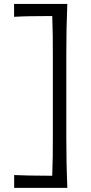

<svg xmlns="http://www.w3.org/2000/svg" viewBox="-20 -817 455 958"><path d="M50.7 120.3H315.8Q313.3 57.2 312.1 -0.7Q310.9 -58.7 310.9 -128.1V-551.4Q310.9 -620.2 312.1 -677.6Q313.3 -735 315.8 -797.4H50.2V-733.1Q87.8 -735.3 128.1 -736.1Q168.5 -736.8 213 -736.8H240.7Q242.6 -688.8 243.2 -641.2Q243.7 -593.7 243.7 -539.4V-138.4Q243.7 -83.3 243.2 -36.1Q242.6 11 240.6 59.7H217.9Q164.5 59.7 125.2 58.8Q85.9 57.9 50.7 56.4Z"/></svg>

Font: Pinar-VF-FD
Style: Regular
Weight: 300
Designer: Amin Abedi
Version: Version 3.0